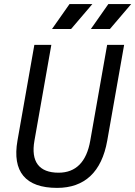

<svg xmlns="http://www.w3.org/2000/svg" viewBox="-20 -914 665 944"><path d="M260.7 9.8C396 9.8 480 -68.4 507.3 -222.7L590.3 -693.4H506.8L423.8 -222.7C405.8 -118.2 353 -64.9 268.1 -64.9C171.9 -64.9 130.9 -119.1 149.4 -222.7L232.4 -693.4H148.9L65.9 -222.7C39.1 -69.8 105.5 9.8 260.7 9.8ZM235.8 -771.5H329.6L434.1 -894H321.8ZM426.8 -771.5H520.5L625 -894H512.7Z"/></svg>

Font: Cascadia Code SemiLight
Style: Italic
Weight: 350
Italic angle: -10°
Monospace: yes
Designer: Aaron Bell
Foundry: Saja Typeworks
Version: Version 2404.023